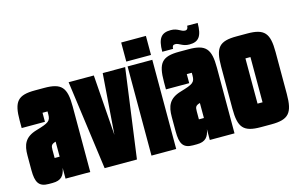

<svg xmlns="http://www.w3.org/2000/svg" viewBox="-88 -921 1790 1148"><g transform="rotate(-15 807.0 -347.5)"><path d="M9 -102C9 -26 27 5 88 5H112C166 5 185 -21 193 -67V0H346V-406C346 -524 317 -557 210 -557H153C46 -557 18 -524 18 -406V-360H162V-416H193V-399C193 -356 179 -348 101 -325C25 -303 9 -258 9 -192ZM193 -136H162V-186C162 -213 166 -221 193 -229Z M516 -552H360L435 0H635L710 -552H571L543 -177Z M725 -582H878V-700H725ZM878 -552H725V0H878Z M1132 -695C1132 -681 1127 -670 1113 -670C1088 -670 1074 -695 1030 -695C973 -695 948 -668 948 -583H1015C1015 -599 1020 -607 1034 -607C1059 -607 1073 -583 1117 -583C1173 -583 1197 -611 1197 -695ZM902 -102C902 -26 920 5 981 5H1005C1059 5 1078 -21 1086 -67V0H1239V-406C1239 -524 1210 -557 1103 -557H1046C939 -557 911 -524 911 -406V-360H1055V-416H1086V-399C1086 -356 1072 -348 994 -325C918 -303 902 -258 902 -192ZM1086 -136H1055V-186C1055 -213 1059 -221 1086 -229Z M1602 -406C1602 -524 1573 -557 1466 -557H1401C1293 -557 1265 -524 1265 -406V-146C1265 -29 1293 5 1401 5H1466C1573 5 1602 -29 1602 -146ZM1418 -416H1449V-136H1418Z"/></g></svg>

Font: Queering Heavy
Style: Bold
Weight: 900
Designer: Adam Naccarato
Foundry: adamnac
Version: Version 2.000;hotconv 1.0.109;makeotfexe 2.5.65596